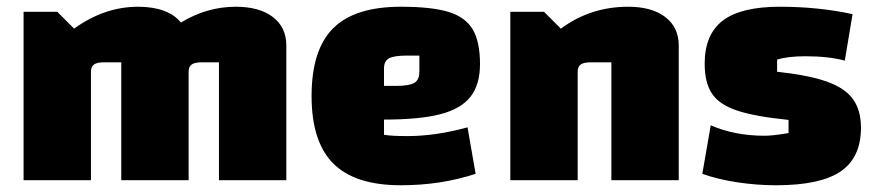

<svg xmlns="http://www.w3.org/2000/svg" viewBox="-20 -535 2601 570"><path d="M830 -400V0H630V-350H579Q558 -350 549 -343.5Q540 -337 540 -322V0H340V-350H289Q268 -350 259 -343.5Q250 -337 250 -322V0H50V-500H150L200 -450Q290 -515 390 -515Q434 -515 466.5 -503Q499 -491 517 -468Q594 -515 680 -515Q750 -515 790 -484.5Q830 -454 830 -400Z M1368 -157 1392 -19Q1289 15 1170 15Q1034 15 969.5 -49.5Q905 -114 905 -250Q905 -387 969 -451Q1033 -515 1170 -515Q1262 -515 1312 -499.5Q1362 -484 1383.5 -447.5Q1405 -411 1405 -345Q1405 -284 1377 -248Q1349 -212 1287.5 -196Q1226 -180 1120 -180V-135Q1141 -131 1190 -131Q1273 -131 1368 -157ZM1120 -332V-280H1156Q1195 -280 1210 -289Q1225 -298 1225 -322V-370H1189Q1150 -370 1135 -362Q1120 -354 1120 -332Z M1495 -500H1595L1645 -450Q1733 -515 1845 -515Q1915 -515 1955 -484.5Q1995 -454 1995 -400V0H1795V-350H1734Q1713 -350 1704 -343.5Q1695 -337 1695 -322V0H1495Z M2295 -515Q2410 -515 2511 -493L2488 -355Q2440 -368 2371 -368Q2319 -368 2287 -358V-322Q2380 -312 2434 -293Q2488 -274 2512 -241Q2536 -208 2536 -156Q2536 -67 2475.5 -26Q2415 15 2284 15Q2226 15 2167.5 6Q2109 -3 2065 -19L2090 -163Q2161 -132 2250 -132Q2275 -132 2321 -140V-179Q2222 -189 2169 -206.5Q2116 -224 2094 -256.5Q2072 -289 2072 -346Q2072 -433 2126 -474Q2180 -515 2295 -515Z"/></svg>

Font: Changa ExtraBold
Style: Regular
Weight: 800
Designer: Eduardo Rodriguez Tunni
Foundry: Eduardo Rodriguez Tunni
Version: Version 2.002; ttfautohint (v1.5) -l 8 -r 50 -G 220 -x 14 -H